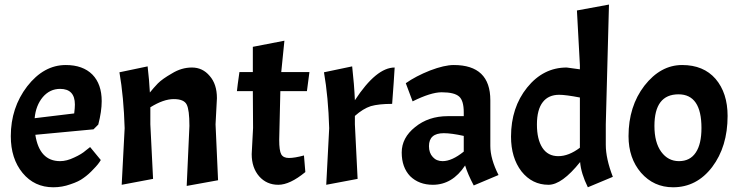

<svg xmlns="http://www.w3.org/2000/svg" viewBox="-20 -794 3175 825"><path d="M238.3 -101.6Q266.6 -101.6 298.8 -117.2Q331.1 -131.8 348.6 -147.5Q355.5 -152.3 367.2 -162.1Q378.9 -148.4 413.1 -106.4Q403.3 -88.9 381.8 -67.4Q361.3 -44.9 338.9 -29.3Q318.4 -13.7 282.2 -2Q247.1 10.7 209 10.7Q127.9 10.7 77.1 -50.8Q26.4 -112.3 26.4 -209Q26.4 -331.1 96.7 -422.9Q168 -514.6 262.7 -514.6Q335.9 -514.6 377 -473.6Q417 -432.6 417 -359.4Q417 -315.4 402.3 -258.8Q395.5 -252 381.8 -238.3Q319.3 -232.4 131.8 -214.8Q149.4 -101.6 238.3 -101.6ZM238.3 -412.1Q194.3 -412.1 164.1 -377Q133.8 -340.8 128.9 -286.1Q185.5 -293 298.8 -306.6Q301.8 -330.1 301.8 -344.7Q301.8 -412.1 238.3 -412.1Z M782.2 -344.7Q770.5 -368.2 726.6 -368.2Q682.6 -368.2 626 -333Q626 -308.6 626 -259.8Q628.9 -201.2 637.7 -25.4Q603.5 -18.6 502.9 0Q505.9 -60.5 515.6 -243.2Q511.7 -377 493.2 -483.4Q533.2 -491.2 614.3 -508.8Q621.1 -451.2 624 -396.5Q639.6 -416 658.2 -435.5Q677.7 -455.1 718.8 -478.5Q759.8 -503.9 804.7 -503.9Q850.6 -503.9 880.9 -467.8Q912.1 -432.6 912.1 -372.1Q910.2 -335 906.2 -259.8Q909.2 -200.2 917 -19.5Q883.8 -13.7 782.2 4.9Q785.2 -59.6 793.9 -252.9Q793.9 -322.3 782.2 -344.7Z M1066.4 -484.4Q1066.4 -511.7 1066.4 -592.8Q1100.6 -599.6 1202.1 -619.1Q1198.2 -585 1188.5 -484.4Q1218.8 -484.4 1309.6 -484.4Q1306.6 -463.9 1298.8 -402.3Q1270.5 -402.3 1184.6 -402.3Q1183.6 -349.6 1179.7 -193.4Q1179.7 -146.5 1188.5 -130.9Q1197.3 -115.2 1221.7 -115.2Q1246.1 -115.2 1286.1 -126Q1288.1 -102.5 1292 -54.7Q1225.6 0 1175.8 0Q1126 0 1093.8 -36.1Q1061.5 -73.2 1061.5 -131.8Q1063.5 -168.9 1067.4 -244.1Q1067.4 -283.2 1066.4 -402.3Q1049.8 -402.3 998 -402.3Q1000 -422.9 1008.8 -484.4Q1023.4 -484.4 1066.4 -484.4Z M1372.1 -483.4Q1402.3 -489.3 1493.2 -508.8Q1502 -431.6 1504.9 -363.3Q1596.7 -503.9 1675.8 -503.9Q1672.9 -452.1 1665 -347.7Q1607.4 -347.7 1573.2 -337.9Q1540 -327.1 1504.9 -295.9Q1504.9 -284.2 1504.9 -259.8Q1507.8 -201.2 1516.6 -25.4Q1482.4 -18.6 1381.8 0Q1384.8 -60.5 1394.5 -243.2Q1390.6 -377 1372.1 -483.4Z M1742.2 -37.1Q1706.1 -75.2 1706.1 -138.7Q1706.1 -202.1 1763.7 -248Q1821.3 -294.9 1904.3 -294.9Q1927.7 -294.9 1972.7 -294.9Q1972.7 -298.8 1972.7 -311.5Q1972.7 -361.3 1953.1 -378.9Q1932.6 -397.5 1877.9 -397.5Q1854.5 -397.5 1823.2 -387.7Q1792 -377.9 1752.9 -358.4Q1743.2 -384.8 1723.6 -436.5Q1766.6 -466.8 1828.1 -491.2Q1889.6 -514.6 1929.7 -514.6Q2086.9 -514.6 2086.9 -363.3Q2086.9 -297.9 2086.9 -167Q2086.9 -111.3 2122.1 -42Q2085.9 -27.3 2015.6 2.9Q1990.2 -44.9 1978.5 -83Q1923.8 0 1839.8 0Q1780.3 0 1742.2 -37.1ZM1881.8 -101.6Q1921.9 -101.6 1972.7 -142.6Q1972.7 -165 1972.7 -210Q1919.9 -221.7 1886.7 -221.7Q1823.2 -221.7 1823.2 -166Q1823.2 -136.7 1839.8 -119.1Q1855.5 -101.6 1881.8 -101.6Z M2472.7 -97.7Q2394.5 0 2336.9 0Q2266.6 0 2220.7 -57.6Q2175.8 -116.2 2175.8 -207Q2175.8 -332 2245.1 -418Q2314.5 -503.9 2415 -503.9Q2433.6 -501 2471.7 -496.1Q2471.7 -501 2471.7 -514.6Q2468.8 -573.2 2459 -749Q2493.2 -754.9 2596.7 -774.4Q2592.8 -645.5 2583 -259.8Q2583 -238.3 2583 -171.9Q2583 -112.3 2613.3 -34.2Q2577.1 -18.6 2505.9 10.7Q2476.6 -48.8 2472.7 -97.7ZM2310.5 -159.2Q2334 -123 2378.9 -123Q2423.8 -123 2471.7 -159.2Q2471.7 -231.4 2471.7 -375Q2411.1 -386.7 2382.8 -386.7Q2336.9 -386.7 2312.5 -355.5Q2287.1 -323.2 2287.1 -258.8Q2287.1 -195.3 2310.5 -159.2Z M2749 -425.8Q2818.4 -514.6 2911.1 -514.6Q3002.9 -514.6 3054.7 -455.1Q3106.4 -394.5 3106.4 -295.9Q3106.4 -164.1 3040 -76.2Q2973.6 10.7 2872.1 10.7Q2789.1 10.7 2734.4 -51.8Q2680.7 -114.3 2680.7 -209Q2680.7 -336.9 2749 -425.8ZM2994.1 -244.1Q2994.1 -388.7 2895.5 -388.7Q2792 -388.7 2792 -252.9Q2792 -181.6 2821.3 -141.6Q2850.6 -101.6 2897.5 -101.6Q2945.3 -101.6 2969.7 -138.7Q2994.1 -174.8 2994.1 -244.1Z"/></svg>

Font: Acme Polish
Style: Regular
Weight: 400
Designer: Juan Pablo del Peral
Version: Version 1.002